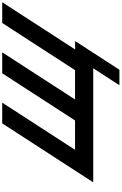

<svg xmlns="http://www.w3.org/2000/svg" viewBox="299 -1164 1102 1740"><g transform="rotate(-90 850.0 -294.0)"><path d="M628.4 -165H362.4L789.9 -825H601.9L67.5 0H1101.2L947.6 237.2H1087.9L1347.7 -164H1271.7L1699.9 -825H1511.9L1084.4 -165H818.4L1245.9 -825H1055.9Z"/></g></svg>

Font: Hussar
Style: BdWodka
Weight: 700
Foundry: Cannot Into Space Fonts
Version: Version 2.00